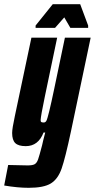

<svg xmlns="http://www.w3.org/2000/svg" viewBox="-61 -690 453 917"><path d="M-41 196 -22 98 71 100Q95 100 105 94Q115 88 121 71Q127 54 140 4Q141 -1 145 -18L155 -57H147Q122 8 62 8Q27 8 12 -6.5Q-3 -21 -3 -55Q-3 -76 10 -136L89 -510H212L153 -228Q134 -137 133 -116Q133 -109 136.5 -107Q140 -105 148 -105Q156 -105 160.5 -113Q165 -121 174.5 -160Q184 -199 198 -266L249 -510H372L278 -63Q251 64 233.5 114.5Q216 165 182 186Q148 207 76 207Q23 207 -41 196ZM109 -557V-568L191 -670H322L360 -568V-557H275L246 -607L202 -557Z"/></svg>

Font: Saira Ultra Condensed Black
Style: Italic
Weight: 900
Width: 1
Italic angle: -12°
Designer: Hector Gatti with collaboration of the Omnibus-Type team
Foundry: Omnibus-Type
Version: Version 1.001; ttfautohint (v1.8)